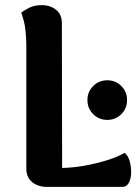

<svg xmlns="http://www.w3.org/2000/svg" viewBox="-20 -731 548 751"><path d="M222 -641 223 -74Q267 -75 313.5 -83.5Q360 -92 401 -105Q442 -118 467 -133Q480 -124 486.5 -103Q493 -82 493 -58Q493 -34 484.5 -17Q476 0 459 0H163Q129 0 106 -18.5Q83 -37 83 -71V-551Q83 -580 79.5 -613.5Q76 -647 63 -681Q72 -689 93 -700Q114 -711 143 -711Q177 -711 199.5 -692.5Q222 -674 222 -641ZM400 -262Q367 -262 344.5 -284.5Q322 -307 322 -340Q322 -372 344.5 -394.5Q367 -417 400 -417Q432 -417 454.5 -394.5Q477 -372 477 -340Q477 -307 454.5 -284.5Q432 -262 400 -262Z"/></svg>

Font: Arima Thin
Style: Regular
Weight: 100
Designer: Joana Correia and Natanael Gama
Foundry: NDISCOVER
Version: Version 1.101;gftools[0.9.23]